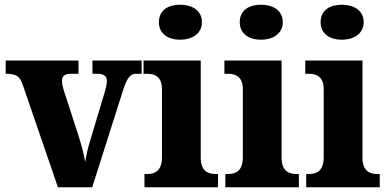

<svg xmlns="http://www.w3.org/2000/svg" viewBox="-20 -792 1644 812"><path d="M76 -434 225 0H370L500 -409C519 -467 532 -480 557 -480H579V-536H371V-480H393C419 -480 432 -469 432 -451C432 -432 427 -417 421 -396L361 -196C352 -169 345 -135 340 -107C335 -140 325 -177 312 -218L251 -406C247 -419 242 -434 242 -450C242 -469 253 -480 278 -480H312V-536H4V-480C47 -480 63 -471 76 -434Z M742 -624C791 -624 834 -649 834 -698C834 -749 791 -772 742 -772C691 -772 652 -749 652 -698C652 -649 691 -624 742 -624ZM591 0H902V-56H892C859 -56 829 -69 829 -125V-536H587V-480H603C635 -480 665 -467 665 -415V-127C665 -70 636 -56 602 -56H591Z M1084 -624C1133 -624 1176 -649 1176 -698C1176 -749 1133 -772 1084 -772C1033 -772 994 -749 994 -698C994 -649 1033 -624 1084 -624ZM933 0H1244V-56H1234C1201 -56 1171 -69 1171 -125V-536H929V-480H945C977 -480 1007 -467 1007 -415V-127C1007 -70 978 -56 944 -56H933Z M1426 -624C1475 -624 1518 -649 1518 -698C1518 -749 1475 -772 1426 -772C1375 -772 1336 -749 1336 -698C1336 -649 1375 -624 1426 -624ZM1275 0H1586V-56H1576C1543 -56 1513 -69 1513 -125V-536H1271V-480H1287C1319 -480 1349 -467 1349 -415V-127C1349 -70 1320 -56 1286 -56H1275Z"/></svg>

Font: Noto Serif Bengali SemiCondensed ExtraBold
Style: Regular
Weight: 800
Width: 4
Designer: Juan Bruce, Universal Thirst, Indian Type Foundry and the Monotype Design Team.
Foundry: Monotype Imaging Inc.
Version: Version 2.003